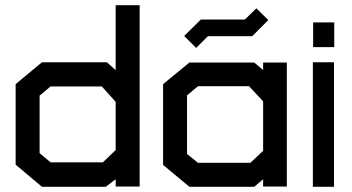

<svg xmlns="http://www.w3.org/2000/svg" viewBox="-20 -717 1353 737"><path d="M424 -1V-29L386 0H141L40 -85V-394L141 -478H390L424 -448V-697H516V-1ZM424 -326 371 -385H174L132 -350V-129L174 -94H375L424 -141Z M990 -1V-29L956 0H707L606 -84V-394L707 -477H956L990 -448V-477H1081V-1ZM990 -328 936 -386H740L698 -351V-126L740 -92H941L990 -138ZM687 -579 751 -642H920L964 -685L1010 -640L948 -578H778L733 -533Z M1182 -536V-631H1263V-536ZM1181 0V-478H1262V0Z"/></svg>

Font: Turret Road
Style: Bold
Weight: 700
Designer: Noponies
Foundry: Noponies
Version: Version 1.001; ttfautohint (v1.8)